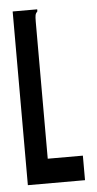

<svg xmlns="http://www.w3.org/2000/svg" viewBox="-48 -654 347 686"><g transform="rotate(-5 125.0 -311.5)"><path d="M24 -623H112V-616Q106 -610 104.5 -603Q103 -596 103 -579V-88H229V0H24Z"/></g></svg>

Font: Inconsolata UltraCondensed ExtraBold
Style: Regular
Weight: 800
Width: 1
Monospace: yes
Designer: Raph Levien, Cyreal, Brenton Simpson
Foundry: Raph Levien, Cyreal, Google
Version: Version 3.001; ttfautohint (v1.8.2.53-6de2)